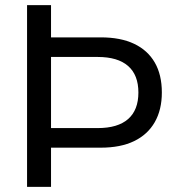

<svg xmlns="http://www.w3.org/2000/svg" viewBox="-20 -725 678 745"><path d="M85 0V-705H178V-580H371Q448 -580 500.5 -555Q553 -530 580.5 -482.5Q608 -435 608 -366Q608 -299 580.5 -251Q553 -203 500.5 -177.5Q448 -152 371 -152H178V0ZM178 -228H359Q437 -228 477 -263Q517 -298 517 -366Q517 -434 477 -469Q437 -504 359 -504H178Z"/></svg>

Font: Nunito Sans 12pt ExtraLight Medium
Style: Regular
Weight: 500
Version: Version 3.101;gftools[0.9.27]